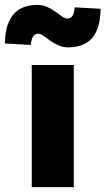

<svg xmlns="http://www.w3.org/2000/svg" viewBox="-72 -766 432 786"><path d="M58 0V-500H230V0ZM208 -572Q186 -572 167 -580.5Q148 -589 133 -600Q118 -611 106 -619.5Q94 -628 84 -628Q72 -628 64.5 -618.5Q57 -609 54 -582L-52 -588Q-51 -645 -34.5 -679.5Q-18 -714 11 -730Q40 -746 80 -746Q103 -746 121.5 -737.5Q140 -729 155 -718Q170 -707 182 -698.5Q194 -690 204 -690Q216 -690 223.5 -699.5Q231 -709 234 -736L340 -730Q339 -674 323 -639Q307 -604 277.5 -588Q248 -572 208 -572Z"/></svg>

Font: Source Sans 3 Black
Style: Regular
Weight: 900
Designer: Paul D. Hunt
Foundry: Adobe
Version: Version 3.046;hotconv 1.0.118;makeotfexe 2.5.65603